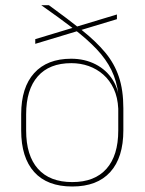

<svg xmlns="http://www.w3.org/2000/svg" viewBox="-20 -684 539 716"><path d="M249.5 11.5Q156 11.5 107.5 -42.5Q59 -96.5 59 -197.5V-258Q59 -358 107.5 -411.5Q156 -465 245.5 -465Q296 -465 336.8 -444Q377.5 -423 401.2 -384.8Q425 -346.5 425 -294.5L431.5 -291.5L421 -278.5Q419 -321 404.2 -352.8Q389.5 -384.5 365.2 -405.8Q341 -427 310.5 -437.8Q280 -448.5 246 -448.5Q164 -448.5 120.8 -399.2Q77.5 -350 77.5 -257.5V-197.5Q77.5 -104 121.5 -54.5Q165.5 -5 249.5 -5Q333 -5 377 -54.5Q421 -104 421 -197.5Q421 -227.5 421 -257.2Q421 -287 421 -317Q420.5 -320.5 420.5 -324Q420.5 -327.5 421.5 -331Q415.5 -382 395.5 -422.8Q375.5 -463.5 340.2 -500.8Q305 -538 253.8 -577.2Q202.5 -616.5 134 -664.5H162.5Q233.5 -613 285.8 -571.2Q338 -529.5 372.2 -488.5Q406.5 -447.5 423.2 -397.8Q440 -348 440 -280V-198Q440 -96.5 391.2 -42.5Q342.5 11.5 249.5 11.5ZM416 -612.5 111.5 -520.5V-538L416 -630Z"/></svg>

Font: Anek Kannada Medium Thin
Style: Regular
Weight: 250
Version: Version 1.003